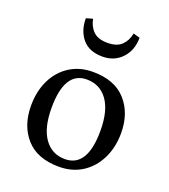

<svg xmlns="http://www.w3.org/2000/svg" viewBox="-125 -745 752 853"><g transform="rotate(20 251.0 -319.0)"><path d="M42 -197Q42 -266 68 -319Q94 -372 141 -402Q188 -432 250 -432Q353 -432 406.5 -372.5Q460 -313 460 -219Q460 -151 433.5 -97.5Q407 -44 360 -14Q313 16 251 16Q148 16 95 -43.5Q42 -103 42 -197ZM131 -219Q131 -125 166.5 -75Q202 -25 264 -25Q370 -25 370 -197Q370 -292 334 -341.5Q298 -391 236 -391Q131 -391 131 -219ZM392 -645 361 -654Q354 -618 331.5 -596.5Q309 -575 265 -575Q221 -575 198.5 -596.5Q176 -618 169 -654L138 -645Q138 -586 170 -548Q202 -510 265 -510Q321 -510 356.5 -548Q392 -586 392 -645Z"/></g></svg>

Font: Buenard
Style: Regular
Weight: 400
Version: Version 2.000